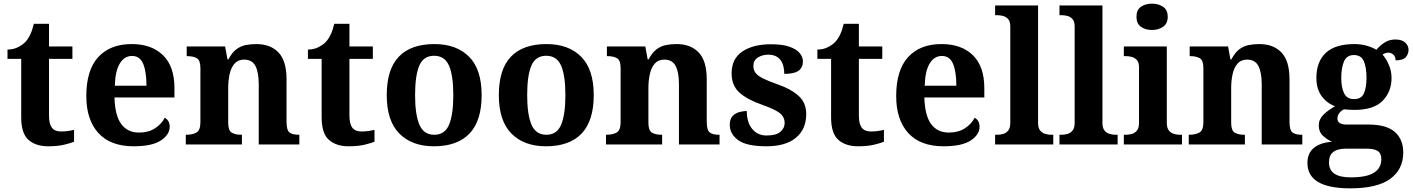

<svg xmlns="http://www.w3.org/2000/svg" viewBox="-20 -790 7728 1050"><path d="M243 10Q176 10 136 -25Q96 -60 96 -148V-468H21V-519Q53 -519 78.5 -532Q104 -545 119 -561Q150 -594 165 -660H248V-536H376V-468H248V-158Q248 -113 263.5 -92Q279 -71 314 -71Q334 -71 351.5 -73.5Q369 -76 385 -80V-15Q369 -8 332.5 1Q296 10 243 10Z M711 10Q584 10 518 -62.5Q452 -135 452 -265Q452 -406 517 -477.5Q582 -549 700 -549Q809 -549 871.5 -488Q934 -427 934 -308V-257H606Q609 -157 643.5 -111Q678 -65 740 -65Q792 -65 828 -88.5Q864 -112 881 -146Q908 -131 908 -97Q908 -54 860 -22Q812 10 711 10ZM781 -321Q781 -398 763 -441Q745 -484 702 -484Q660 -484 635 -442.5Q610 -401 608 -321Z M996 0V-53H998Q1032 -53 1054 -65Q1076 -77 1076 -122V-418Q1076 -460 1056.5 -471.5Q1037 -483 1004 -483H1001V-536H1211L1224 -465H1229Q1249 -503 1272.5 -520.5Q1296 -538 1323.5 -543.5Q1351 -549 1382 -549Q1459 -549 1503 -503Q1547 -457 1547 -356V-124Q1547 -78 1563.5 -65.5Q1580 -53 1614 -53H1617V0H1395V-329Q1395 -394 1377 -429Q1359 -464 1315 -464Q1282 -464 1263 -442.5Q1244 -421 1236 -385.5Q1228 -350 1228 -309V-118Q1228 -76 1247.5 -64.5Q1267 -53 1300 -53H1303V0Z M1886 10Q1819 10 1779 -25Q1739 -60 1739 -148V-468H1664V-519Q1696 -519 1721.5 -532Q1747 -545 1762 -561Q1793 -594 1808 -660H1891V-536H2019V-468H1891V-158Q1891 -113 1906.5 -92Q1922 -71 1957 -71Q1977 -71 1994.5 -73.5Q2012 -76 2028 -80V-15Q2012 -8 1975.5 1Q1939 10 1886 10Z M2353 10Q2233 10 2164 -59.5Q2095 -129 2095 -270Q2095 -411 2161 -480Q2227 -549 2356 -549Q2476 -549 2545 -480Q2614 -411 2614 -270Q2614 -129 2547.5 -59.5Q2481 10 2353 10ZM2355 -53Q2413 -53 2436 -108.5Q2459 -164 2459 -270Q2459 -377 2435.5 -431Q2412 -485 2354 -485Q2296 -485 2273 -431Q2250 -377 2250 -270Q2250 -164 2273.5 -108.5Q2297 -53 2355 -53Z M2966 10Q2846 10 2777 -59.5Q2708 -129 2708 -270Q2708 -411 2774 -480Q2840 -549 2969 -549Q3089 -549 3158 -480Q3227 -411 3227 -270Q3227 -129 3160.5 -59.5Q3094 10 2966 10ZM2968 -53Q3026 -53 3049 -108.5Q3072 -164 3072 -270Q3072 -377 3048.5 -431Q3025 -485 2967 -485Q2909 -485 2886 -431Q2863 -377 2863 -270Q2863 -164 2886.5 -108.5Q2910 -53 2968 -53Z M3294 0V-53H3296Q3330 -53 3352 -65Q3374 -77 3374 -122V-418Q3374 -460 3354.5 -471.5Q3335 -483 3302 -483H3299V-536H3509L3522 -465H3527Q3547 -503 3570.5 -520.5Q3594 -538 3621.5 -543.5Q3649 -549 3680 -549Q3757 -549 3801 -503Q3845 -457 3845 -356V-124Q3845 -78 3861.5 -65.5Q3878 -53 3912 -53H3915V0H3693V-329Q3693 -394 3675 -429Q3657 -464 3613 -464Q3580 -464 3561 -442.5Q3542 -421 3534 -385.5Q3526 -350 3526 -309V-118Q3526 -76 3545.5 -64.5Q3565 -53 3598 -53H3601V0Z M4172 10Q4063 10 4017 -23.5Q3971 -57 3971 -107Q3971 -140 3987 -156Q4003 -172 4025 -177.5Q4047 -183 4064 -183Q4064 -121 4093.5 -85Q4123 -49 4172 -49Q4224 -49 4247.5 -69Q4271 -89 4271 -117Q4271 -150 4245 -171Q4219 -192 4148 -217Q4067 -245 4024 -283.5Q3981 -322 3981 -389Q3981 -469 4040 -508.5Q4099 -548 4196 -548Q4259 -548 4297.5 -534.5Q4336 -521 4353.5 -499.5Q4371 -478 4371 -455Q4371 -421 4347.5 -403.5Q4324 -386 4269 -386Q4269 -436 4247 -463.5Q4225 -491 4181 -491Q4149 -491 4124.5 -475.5Q4100 -460 4100 -429Q4100 -408 4111.5 -392Q4123 -376 4153 -361Q4183 -346 4237 -327Q4304 -304 4346.5 -266.5Q4389 -229 4389 -166Q4389 -83 4332.5 -36.5Q4276 10 4172 10Z M4672 10Q4605 10 4565 -25Q4525 -60 4525 -148V-468H4450V-519Q4482 -519 4507.5 -532Q4533 -545 4548 -561Q4579 -594 4594 -660H4677V-536H4805V-468H4677V-158Q4677 -113 4692.5 -92Q4708 -71 4743 -71Q4763 -71 4780.5 -73.5Q4798 -76 4814 -80V-15Q4798 -8 4761.5 1Q4725 10 4672 10Z M5140 10Q5013 10 4947 -62.5Q4881 -135 4881 -265Q4881 -406 4946 -477.5Q5011 -549 5129 -549Q5238 -549 5300.5 -488Q5363 -427 5363 -308V-257H5035Q5038 -157 5072.5 -111Q5107 -65 5169 -65Q5221 -65 5257 -88.5Q5293 -112 5310 -146Q5337 -131 5337 -97Q5337 -54 5289 -22Q5241 10 5140 10ZM5210 -321Q5210 -398 5192 -441Q5174 -484 5131 -484Q5089 -484 5064 -442.5Q5039 -401 5037 -321Z M5422 0V-53H5434Q5449 -53 5465.5 -57.5Q5482 -62 5493.5 -76Q5505 -90 5505 -118V-646Q5505 -673 5493 -686Q5481 -699 5464.5 -703Q5448 -707 5434 -707H5422V-760H5657V-118Q5657 -90 5668.5 -76Q5680 -62 5697 -57.5Q5714 -53 5728 -53H5740V0Z M5774 0V-53H5786Q5801 -53 5817.5 -57.5Q5834 -62 5845.5 -76Q5857 -90 5857 -118V-646Q5857 -673 5845 -686Q5833 -699 5816.5 -703Q5800 -707 5786 -707H5774V-760H6009V-118Q6009 -90 6020.5 -76Q6032 -62 6049 -57.5Q6066 -53 6080 -53H6092V0Z M6280 -626Q6244 -626 6219.5 -643.5Q6195 -661 6195 -698Q6195 -736 6219.5 -753Q6244 -770 6280 -770Q6315 -770 6340.5 -753Q6366 -736 6366 -698Q6366 -661 6340.5 -643.5Q6315 -626 6280 -626ZM6126 0V-53H6138Q6153 -53 6169.5 -57.5Q6186 -62 6197.5 -76Q6209 -90 6209 -118V-422Q6209 -449 6197 -462Q6185 -475 6168.5 -479Q6152 -483 6138 -483H6126V-536H6361V-118Q6361 -90 6372.5 -76Q6384 -62 6401 -57.5Q6418 -53 6432 -53H6444V0Z M6481 0V-53H6483Q6517 -53 6539 -65Q6561 -77 6561 -122V-418Q6561 -460 6541.5 -471.5Q6522 -483 6489 -483H6486V-536H6696L6709 -465H6714Q6734 -503 6757.5 -520.5Q6781 -538 6808.5 -543.5Q6836 -549 6867 -549Q6944 -549 6988 -503Q7032 -457 7032 -356V-124Q7032 -78 7048.5 -65.5Q7065 -53 7099 -53H7102V0H6880V-329Q6880 -394 6862 -429Q6844 -464 6800 -464Q6767 -464 6748 -442.5Q6729 -421 6721 -385.5Q6713 -350 6713 -309V-118Q6713 -76 6732.5 -64.5Q6752 -53 6785 -53H6788V0Z M7364 240Q7130 240 7130 101Q7130 48 7165 19Q7200 -10 7265 -15Q7238 -26 7215 -47.5Q7192 -69 7192 -104Q7192 -137 7217 -162Q7242 -187 7281 -209Q7237 -225 7208 -264Q7179 -303 7179 -364Q7179 -452 7230 -500.5Q7281 -549 7388 -549Q7423 -549 7454 -540Q7485 -531 7507 -518Q7533 -547 7557 -560.5Q7581 -574 7611 -574Q7647 -574 7665 -557Q7683 -540 7683 -517Q7683 -495 7668 -477.5Q7653 -460 7612 -460Q7612 -480 7600 -491Q7588 -502 7574 -502Q7554 -502 7541 -491Q7561 -469 7575.5 -435Q7590 -401 7590 -364Q7590 -288 7541 -238.5Q7492 -189 7388 -189Q7377 -189 7358 -190Q7339 -191 7330 -192Q7316 -186 7305 -172.5Q7294 -159 7294 -141Q7294 -125 7307 -117Q7320 -109 7341 -109H7462Q7562 -109 7608 -68.5Q7654 -28 7654 44Q7654 136 7583 188Q7512 240 7364 240ZM7385 -248Q7425 -248 7439 -279.5Q7453 -311 7453 -365Q7453 -421 7438.5 -455Q7424 -489 7384 -489Q7345 -489 7330 -454Q7315 -419 7315 -364Q7315 -312 7330.5 -280Q7346 -248 7385 -248ZM7366 180Q7454 180 7494 154.5Q7534 129 7534 80Q7534 48 7514 35.5Q7494 23 7453 23H7337Q7317 23 7296.5 28.5Q7276 34 7262 50Q7248 66 7248 99Q7248 180 7366 180Z"/></svg>

Font: NotoSerif-Bold
Style: Regular
Weight: 700
Designer: Monotype Design Team
Foundry: Monotype Imaging Inc.
Version: Version 2.007; ttfautohint (v1.8) -l 8 -r 50 -G 200 -x 14 -D